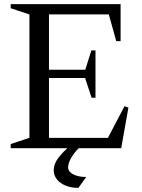

<svg xmlns="http://www.w3.org/2000/svg" viewBox="-20 -720 689 933"><path d="M32 -20 140 -56 123 -32V-668L140 -644L32 -680V-700H566V-520H545L504 -667L527 -650H200L218 -668V-363L200 -381H412L389 -364L424 -475H444V-245H425L388 -358L412 -341H200L218 -359V-32L200 -50H522L496 -34L585 -204L604 -197L569 0H32ZM241 107Q241 78 262.5 48.5Q284 19 326 -16H380Q350 9 330.5 39.5Q311 70 311 93Q311 107 322 117.5Q333 128 353 134Q373 140 399 140L361 193Q326 193 299 182Q272 171 256.5 151.5Q241 132 241 107Z"/></svg>

Font: Wittgenstein
Style: Regular
Weight: 400
Designer: Jörg Drees
Foundry: Jörg Drees
Version: Version 1.003;Glyphs 3.1.2 (3151)